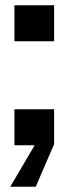

<svg xmlns="http://www.w3.org/2000/svg" viewBox="-20 -553 261 731"><path d="M19 158 112 0H35V-137H186V-4L116 158ZM35 -396V-533H186V-396Z"/></svg>

Font: Hubot Sans Condensed ExtraLight SemiBold
Style: Regular
Weight: 600
Version: Version 2.000